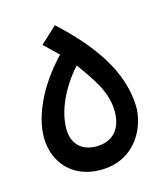

<svg xmlns="http://www.w3.org/2000/svg" viewBox="-79 -530 515 595"><g transform="rotate(-15 178.5 -232.0)"><path d="M172 3C289 3 332 -99 329 -163C324 -274 255 -371 151 -467L98 -418L143 -375C60 -288 28 -200 28 -140C28 -61 81 3 172 3ZM178 -71C126 -71 102 -105 102 -147C102 -203 131 -270 184 -329C224 -273 261 -224 261 -161C261 -102 229 -71 178 -71Z"/></g></svg>

Font: Noto Sans Arabic UI XCn
Style: Regular
Weight: 400
Width: 2
Designer: Monotype Design Team, Nadine Chahine and Nizar Qandah
Foundry: Monotype Imaging Inc.
Version: Version 2.010